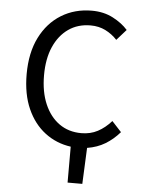

<svg xmlns="http://www.w3.org/2000/svg" viewBox="-58 -714 716 948"><g transform="rotate(5 300.0 -240.0)"><path d="M313 188V10Q241 0 185 -42.5Q129 -85 97 -157Q65 -229 65 -328Q65 -434 103 -510Q141 -586 207.5 -627Q274 -668 359 -668Q418 -668 464 -644Q510 -620 538 -588L491 -535Q466 -562 433 -578.5Q400 -595 359 -595Q296 -595 249.5 -562.5Q203 -530 177 -471Q151 -412 151 -330Q151 -248 177 -187.5Q203 -127 249.5 -94Q296 -61 359 -61Q404 -61 440 -80Q476 -99 507 -134L554 -83Q522 -46 483 -22.5Q444 1 394 9L386 188Z"/></g></svg>

Font: SauceCodePro NFM
Style: Regular
Weight: 400
Monospace: yes
Designer: Paul D. Hunt, Teo Tuominen
Foundry: Adobe
Version: Version 2.042;hotconv 1.1.0;makeotfexe 2.6.0;Nerd Fonts 3.3.